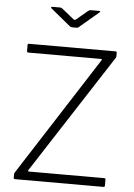

<svg xmlns="http://www.w3.org/2000/svg" viewBox="-62 -1000 731 1047"><g transform="rotate(5 303.5 -477.0)"><path d="M55 -1.5C56.3 -0.5 58.7 0 62 0H544C549.3 0 552 -2.7 552 -8V-42C552 -46 549.7 -48 545 -48H132C130 -48 128.7 -48.7 128 -50C127.3 -51.3 127.7 -53.3 129 -56L547 -702C547.7 -702.7 548.8 -704.3 550.5 -707C552.2 -709.7 553 -712.7 553 -716V-735C553 -739.7 550.7 -742 546 -742H71C67 -742 65 -739.7 65 -735V-702C65 -696.7 67.7 -694 73 -694H470C475.3 -694 476.7 -691.7 474 -687L61 -44C55.7 -36.7 53 -30.3 53 -25V-8C53 -4.7 53.7 -2.5 55 -1.5ZM392 -954C386.7 -954 381.7 -952 377 -948L319 -899C313.7 -895 310.3 -893 309 -893C307 -893 303.7 -895 299 -899L238 -948C235.3 -950 232.8 -951.5 230.5 -952.5C228.2 -953.5 225.3 -954 222 -954H181C177.7 -954 175.7 -953 175 -951C174.3 -949 175.7 -946.7 179 -944L279 -862C285.7 -855.3 292.7 -852 300 -852H323C327.7 -852 331.5 -853.3 334.5 -856C337.5 -858.7 339.3 -860.3 340 -861L438 -944C442 -947.3 444 -949.7 444 -951C444 -953 441.7 -954 437 -954Z"/></g></svg>

Font: Libre Franklin ExtraLight
Style: Regular
Weight: 275
Designer: Pablo Impallari, Rodrigo Fuenzalida
Foundry: Impallari Type
Version: Version 1.002; ttfautohint (v1.5)